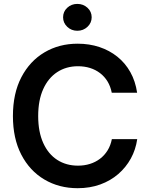

<svg xmlns="http://www.w3.org/2000/svg" viewBox="-20 -964 774 994"><path d="M381.8 10.3Q285.6 10.3 209.7 -34.7Q133.8 -79.6 90.3 -163.3Q46.9 -247.1 46.9 -363.3Q46.9 -480.5 90.6 -564.2Q134.3 -647.9 210.2 -692.9Q286.1 -737.8 381.8 -737.8Q442.4 -737.8 494.6 -720.5Q546.9 -703.1 587.6 -670.4Q628.4 -637.7 654.8 -590.6Q681.2 -543.5 689.9 -483.9H558.6Q552.2 -516.6 536.9 -542Q521.5 -567.4 498.3 -585.2Q475.1 -603 446 -612.1Q417 -621.1 383.8 -621.1Q322.8 -621.1 276.1 -590.6Q229.5 -560.1 203.6 -502.4Q177.7 -444.8 177.7 -363.3Q177.7 -281.2 203.9 -223.6Q230 -166 276.4 -136.2Q322.8 -106.4 383.8 -106.4Q417 -106.4 445.8 -115.5Q474.6 -124.5 497.8 -142.1Q521 -159.7 536.9 -185.3Q552.7 -210.9 559.1 -243.7H690.4Q682.6 -189.5 657.5 -143.6Q632.3 -97.7 592.3 -63Q552.2 -28.3 499 -9Q445.8 10.3 381.8 10.3ZM380.4 -804.7Q349.6 -804.7 328.1 -825.2Q306.6 -845.7 306.6 -874.5Q306.6 -903.8 328.1 -923.8Q349.6 -943.8 380.4 -943.8Q411.1 -943.8 432.9 -923.8Q454.6 -903.8 454.6 -874.5Q454.6 -845.7 432.9 -825.2Q411.1 -804.7 380.4 -804.7Z"/></svg>

Font: Inter 18pt SemiBold
Style: Regular
Weight: 600
Designer: Rasmus Andersson
Foundry: rsms
Version: Version 4.001;git-66647c0bb